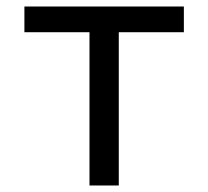

<svg xmlns="http://www.w3.org/2000/svg" viewBox="-20 -570 640 590"><path d="M255 0V-471H55V-550H545V-471H345V0Z"/></svg>

Font: JetBrains Mono Zero
Style: Regular-Zero
Weight: 400
Designer: Philipp Nurullin, Konstantin Bulenkov
Foundry: JetBrains
Version: Version 2.211